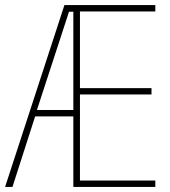

<svg xmlns="http://www.w3.org/2000/svg" viewBox="-20 -734 668 754"><path d="M590 0V-25H294V-363H575V-388H294V-689H590V-714H233L0 0H29L118 -277H268V0ZM125 -302 251 -688H268V-302Z"/></svg>

Font: Noto Sans Sinhala Condensed Thin
Style: Regular
Weight: 100
Width: 3
Designer: Jelle Bosma - Monotype Design Team
Foundry: Monotype Imaging Inc.
Version: Version 2.006